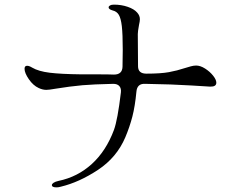

<svg xmlns="http://www.w3.org/2000/svg" viewBox="-20 -786 1040 829"><path d="M224 23Q204 23 204 13Q204 8 211.5 3Q219 -2 233 -5Q315 -22 376.5 -78Q438 -134 472 -225Q488 -269 502 -387Q504 -404 495.5 -414Q487 -424 469 -424Q382 -422 336 -418Q281 -413 220 -403Q192 -398 180 -398Q164 -398 147 -406Q123 -417 104.5 -444Q86 -471 86 -489Q86 -502 97 -502Q106 -502 119 -494Q146 -478 194.5 -472Q243 -466 331 -465H399Q452 -465 472 -464Q508 -464 509 -498L510 -571Q510 -638 506 -673Q502 -707 493 -722Q484 -737 466 -741Q449 -746 449 -754Q449 -759 455 -762.5Q461 -766 472 -766Q504 -766 531.5 -756.5Q559 -747 572 -732Q584 -719 584 -703Q584 -695 580 -677Q575 -650 575 -639L576 -500Q576 -468 612 -468Q674 -468 709.5 -474.5Q745 -481 778 -492Q791 -496 803.5 -499.5Q816 -503 827 -503Q845 -503 865.5 -490Q886 -477 900 -459.5Q914 -442 914 -429Q914 -411 887 -412Q883 -412 805 -417Q727 -422 607 -424Q572 -426 569 -390Q563 -327 551.5 -282.5Q540 -238 521 -193Q484 -106 403 -52.5Q322 1 243 20Q233 23 224 23Z"/></svg>

Font: Hina Mincho
Style: Regular
Weight: 400
Designer: satsuyako
Foundry: satsuyako
Version: Version 1.100